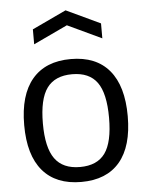

<svg xmlns="http://www.w3.org/2000/svg" viewBox="-55 -817 668 870"><g transform="rotate(-5 279.5 -381.5)"><path d="M121 -699 276 -772 431 -699V-631L276 -704L121 -631ZM280 9Q165 9 104.5 -62Q44 -133 44 -270Q44 -407 104.5 -478.5Q165 -550 280 -550Q395 -550 455 -478.5Q515 -407 515 -270Q515 -133 455 -62Q395 9 280 9ZM280 -59Q358 -59 394 -109Q430 -159 430 -270Q430 -381 394 -431Q358 -481 280 -481Q202 -481 165.5 -431Q129 -381 129 -270Q129 -160 165.5 -109.5Q202 -59 280 -59Z"/></g></svg>

Font: Encode Sans Narrow
Style: Regular
Weight: 400
Designer: Pablo Impallari, Andres Torresi
Foundry: Pablo Impallari, Andres Torresi
Version: Version 1.000; ttfautohint (v1.00) -l 8 -r 50 -G 200 -x 14 -